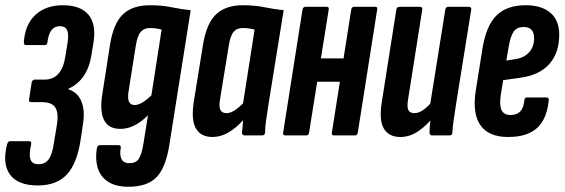

<svg xmlns="http://www.w3.org/2000/svg" viewBox="-45 -517 2156 733"><path d="M99 191Q24 191 -6.5 150Q-37 109 -18 34Q-14 22 -7 22H66Q76 22 74 33Q65 74 71.5 92Q78 110 102 110Q127 110 141 91Q155 72 161 27L173 -45Q179 -88 165.5 -107.5Q152 -127 116 -127H73Q69 -127 67 -130Q65 -133 66 -138L76 -203Q77 -207 80 -210Q83 -213 86 -213H124Q158 -213 178 -235.5Q198 -258 205 -304L213 -354Q218 -388 211 -402.5Q204 -417 184 -417Q163 -417 151.5 -402Q140 -387 136 -356Q136 -351 133.5 -348Q131 -345 128 -345H53Q46 -345 46 -357Q51 -424 90.5 -460.5Q130 -497 195 -497Q263 -497 293 -460.5Q323 -424 312 -355L304 -307Q297 -260 274.5 -227Q252 -194 216 -178V-176Q251 -165 265.5 -130.5Q280 -96 272 -45L263 16Q249 108 210 149.5Q171 191 99 191Z M528 -497Q572 -497 609 -489.5Q646 -482 683 -478L602 33Q589 120 554 158Q519 196 445 196Q396 196 366.5 176Q337 156 327.5 122.5Q318 89 325 48Q328 37 337 37H406Q418 37 416 48Q411 75 419 90.5Q427 106 449 106Q473 106 484.5 90Q496 74 503 29L520 -77Q494 -51 468 -38Q442 -25 415 -25Q369 -25 352 -59Q335 -93 346 -160L375 -346Q388 -428 424.5 -462.5Q461 -497 528 -497ZM469 -116Q495 -116 533 -153L572 -404Q561 -407 550.5 -408.5Q540 -410 527 -410Q505 -410 492 -395Q479 -380 473 -340L446 -169Q437 -116 469 -116Z M766 6Q722 6 703 -26.5Q684 -59 695 -130L730 -346Q743 -427 779.5 -462Q816 -497 882 -497Q927 -497 964 -489.5Q1001 -482 1038 -478L981 -125Q975 -86 971 -58.5Q967 -31 967 -11Q966 0 955 0H890Q879 0 879 -11Q880 -21 881 -33Q882 -45 883 -58Q857 -29 827.5 -11.5Q798 6 766 6ZM820 -85Q834 -85 850.5 -95.5Q867 -106 883 -123L927 -404Q916 -407 905 -408.5Q894 -410 882 -410Q859 -410 846.5 -395Q834 -380 828 -340L795 -138Q790 -109 796.5 -97Q803 -85 820 -85Z M1230 0Q1220 0 1222 -11L1296 -481Q1298 -491 1307 -491H1388Q1397 -491 1395 -481L1321 -11Q1319 0 1310 0ZM1044 0Q1034 0 1036 -11L1110 -481Q1112 -491 1122 -491H1202Q1212 -491 1210 -481L1135 -11Q1134 0 1124 0ZM1151 -205 1166 -294H1282L1268 -205Z M1483 6Q1440 6 1420.5 -26Q1401 -58 1413 -130L1468 -480Q1470 -491 1480 -491H1557Q1569 -491 1567 -480L1513 -138Q1508 -108 1514 -96.5Q1520 -85 1537 -85Q1554 -85 1572 -98Q1590 -111 1607 -132L1614 -75Q1585 -39 1552.5 -16.5Q1520 6 1483 6ZM1605 0Q1595 0 1595 -11Q1595 -30 1598 -55.5Q1601 -81 1603 -98L1597 -117L1655 -480Q1657 -491 1666 -491H1743Q1756 -491 1754 -480L1697 -125Q1691 -88 1687 -59.5Q1683 -31 1682 -11Q1682 0 1671 0Z M1895 6Q1821 6 1789.5 -38.5Q1758 -83 1771 -169L1797 -332Q1811 -419 1850.5 -458Q1890 -497 1962 -497Q2023 -497 2056.5 -468Q2090 -439 2090 -385Q2090 -316 2052.5 -273Q2015 -230 1940 -220L1876 -211L1867 -156Q1861 -115 1870 -96.5Q1879 -78 1904 -78Q1928 -78 1941 -91.5Q1954 -105 1957 -135Q1958 -145 1968 -145H2040Q2052 -145 2050 -134Q2043 -63 2005.5 -28.5Q1968 6 1895 6ZM1888 -286 1921 -291Q1956 -296 1975 -317.5Q1994 -339 1994 -371Q1994 -414 1954 -414Q1929 -414 1916.5 -397Q1904 -380 1897 -338Z"/></svg>

Font: Sofia Sans Extra Condensed
Style: Bold Italic
Weight: 700
Italic angle: -9°
Designer: Botio Nikoltchev, Ani Petrova
Foundry: lettersoup
Version: Version 4.101